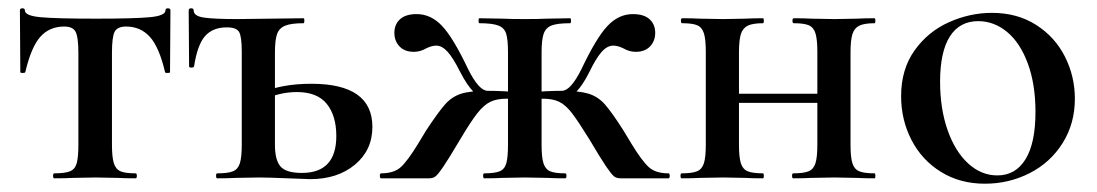

<svg xmlns="http://www.w3.org/2000/svg" viewBox="-20 -430 2646 463"><path d="M111 -12Q137 -12 149 -17Q161 -22 165 -36.5Q169 -51 169 -81V-303Q169 -340 162.5 -353Q156 -366 135 -366Q99 -366 77 -341Q55 -316 41 -256Q40 -254 34.5 -254Q29 -254 29 -256L28 -405Q28 -410 34 -410Q40 -410 40 -405Q40 -392 78 -388.5Q116 -385 212 -385Q303 -385 341 -388.5Q379 -392 379 -405Q379 -410 385 -410Q391 -410 391 -405L390 -256Q390 -254 384 -254Q378 -254 378 -256Q364 -316 341.5 -341Q319 -366 284 -366Q263 -366 256.5 -353.5Q250 -341 250 -303V-81Q250 -51 254.5 -36.5Q259 -22 270.5 -17Q282 -12 307 -12Q310 -12 310 -6Q310 0 307 0Q280 0 265 -1L211 -2L154 -1Q139 0 111 0Q108 0 108 -6Q108 -12 111 -12Z M448 -270Q447 -267 441.5 -267Q436 -267 436 -270L435 -405Q435 -410 441 -410Q447 -410 447 -405Q447 -391 472.5 -387.5Q498 -384 552 -384L712 -386Q714 -386 714 -380Q714 -374 712 -374Q682 -374 667.5 -368Q653 -362 648 -347.5Q643 -333 643 -303V-81Q643 -44 656.5 -28.5Q670 -13 708 -13Q791 -13 791 -102Q791 -151 768 -179.5Q745 -208 696 -208Q653 -208 613 -188L607 -205Q658 -228 731 -228Q878 -228 878 -124Q878 -68 836 -33Q794 2 728 2L674 0Q626 -2 604 -2L548 -1Q532 0 504 0Q501 0 501 -6Q501 -12 504 -12Q530 -12 542 -17Q554 -22 558.5 -36.5Q563 -51 563 -81V-305Q563 -342 556.5 -353Q550 -364 527 -364Q493 -364 474.5 -343Q456 -322 448 -270Z M1148 -12Q1173 -12 1185 -17Q1197 -22 1201 -36.5Q1205 -51 1205 -81V-304Q1205 -335 1200.5 -349Q1196 -363 1181.5 -368.5Q1167 -374 1136 -374Q1134 -374 1134 -380Q1134 -386 1136 -386L1193 -385Q1211 -384 1246 -384Q1280 -384 1298 -385L1355 -386Q1357 -386 1357 -380Q1357 -374 1355 -374Q1324 -374 1310 -368.5Q1296 -363 1291 -348.5Q1286 -334 1286 -304V-81Q1286 -51 1290.5 -36.5Q1295 -22 1306.5 -17Q1318 -12 1343 -12Q1346 -12 1346 -6Q1346 0 1343 0Q1316 0 1301 -1L1246 -2L1190 -1Q1175 0 1148 0Q1145 0 1145 -6Q1145 -12 1148 -12ZM899 -12Q930 -12 946.5 -27Q963 -42 988 -83Q1006 -113 1008 -116Q1037 -160 1053.5 -178.5Q1070 -197 1092 -204Q1114 -211 1156 -211Q1189 -211 1243 -207L1242 -189Q1218 -192 1202 -192Q1178 -192 1162.5 -184.5Q1147 -177 1131.5 -157.5Q1116 -138 1091 -96Q1062 -47 1049 -28Q1036 -9 1030 -4.5Q1024 0 1015 0H899Q896 0 896 -6Q896 -12 899 -12ZM1090 -256Q1073 -290 1059.5 -305Q1046 -320 1032 -320Q1021 -320 1007 -313Q993 -305 978 -305Q956 -305 943.5 -318Q931 -331 931 -351Q931 -371 944.5 -383.5Q958 -396 985 -396Q1019 -396 1046 -367.5Q1073 -339 1109 -263Q1135 -211 1156 -211V-192Q1139 -192 1123 -207.5Q1107 -223 1090 -256ZM1400 -96Q1374 -138 1359 -157.5Q1344 -177 1328.5 -184.5Q1313 -192 1289 -192Q1271 -192 1250 -189L1249 -207Q1301 -211 1335 -211Q1377 -211 1399.5 -204Q1422 -197 1438.5 -178.5Q1455 -160 1483 -116Q1485 -113 1503 -83Q1528 -42 1544.5 -27Q1561 -12 1592 -12Q1595 -12 1595 -6Q1595 0 1592 0H1477Q1467 0 1461 -4.5Q1455 -9 1442 -28Q1429 -47 1400 -96ZM1382 -263Q1418 -339 1445 -367.5Q1472 -396 1506 -396Q1533 -396 1546.5 -383.5Q1560 -371 1560 -351Q1560 -331 1547.5 -318Q1535 -305 1513 -305Q1498 -305 1484 -313Q1470 -320 1459 -320Q1444 -320 1430.5 -304.5Q1417 -289 1401 -256Q1385 -224 1369 -208Q1353 -192 1335 -192V-211Q1356 -211 1382 -263Z M1721 -204H1990V-182H1721ZM1625 -374Q1622 -374 1622 -380Q1622 -386 1625 -386Q1652 -386 1667 -385L1724 -384L1778 -385Q1794 -386 1820 -386Q1822 -386 1822 -380Q1822 -374 1820 -374Q1795 -374 1783 -368Q1771 -362 1766.5 -347.5Q1762 -333 1762 -303V-81Q1762 -51 1766.5 -36.5Q1771 -22 1783 -17Q1795 -12 1820 -12Q1822 -12 1822 -6Q1822 0 1820 0Q1793 0 1777 -1L1724 -2L1667 -1Q1652 0 1624 0Q1621 0 1621 -6Q1621 -12 1624 -12Q1649 -12 1661 -17Q1673 -22 1677.5 -36.5Q1682 -51 1682 -81V-305Q1682 -335 1677.5 -349.5Q1673 -364 1661.5 -369Q1650 -374 1625 -374ZM1894 -374Q1891 -374 1891 -380Q1891 -386 1894 -386Q1921 -386 1936 -385L1993 -384L2047 -385Q2063 -386 2089 -386Q2091 -386 2091 -380Q2091 -374 2089 -374Q2064 -374 2052 -368Q2040 -362 2035.5 -347.5Q2031 -333 2031 -303V-81Q2031 -51 2035.5 -36.5Q2040 -22 2052 -17Q2064 -12 2089 -12Q2091 -12 2091 -6Q2091 0 2089 0Q2062 0 2046 -1L1993 -2L1935 -1Q1920 0 1893 0Q1890 0 1890 -6Q1890 -12 1893 -12Q1918 -12 1930 -17Q1942 -22 1946.5 -36.5Q1951 -51 1951 -81V-305Q1951 -335 1946.5 -349.5Q1942 -364 1930.5 -369Q1919 -374 1894 -374Z M2153 -198Q2153 -263 2185.5 -308.5Q2218 -354 2268.5 -376.5Q2319 -399 2372 -399Q2433 -399 2478.5 -370Q2524 -341 2548 -293.5Q2572 -246 2572 -192Q2572 -132 2542.5 -85Q2513 -38 2463 -12.5Q2413 13 2355 13Q2295 13 2249 -15.5Q2203 -44 2178 -92.5Q2153 -141 2153 -198ZM2477 -160Q2477 -227 2458.5 -277Q2440 -327 2408.5 -353Q2377 -379 2339 -379Q2294 -379 2270.5 -342Q2247 -305 2247 -233Q2247 -168 2265 -116.5Q2283 -65 2314.5 -36Q2346 -7 2385 -7Q2429 -7 2453 -46Q2477 -85 2477 -160Z"/></svg>

Font: Cormorant Garamond SemiBold
Style: Regular
Weight: 600
Designer: Christian Thalmann (Catharsis Fonts)
Foundry: Catharsis Fonts
Version: Version 4.000